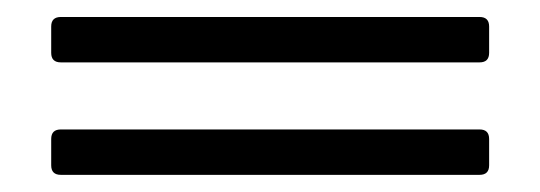

<svg xmlns="http://www.w3.org/2000/svg" viewBox="-20 -369 633 225"><path d="M40 -164.1ZM40 -307.1V-337.9Q40 -349.1 51.3 -349.1H542Q553.2 -349.1 553.2 -337.9V-307.1Q553.2 -295.9 542 -295.9H51.3Q40 -295.9 40 -307.1ZM40 -175.3V-206.1Q40 -217.3 51.3 -217.3H542Q553.2 -217.3 553.2 -206.1V-175.3Q553.2 -164.1 542 -164.1H51.3Q40 -164.1 40 -175.3Z"/></svg>

Font: UnifrakturMaguntia
Style: Book
Weight: 400
Designer: j. 'mach' wust, Gerrit Ansmann, Georg Duffner, based on a font by Peter Wiegel, original typeface by Carl Albert Fahrenw
Version: Version 2017-03-19